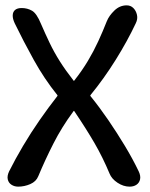

<svg xmlns="http://www.w3.org/2000/svg" viewBox="-20 -697 561 717"><path d="M48 0Q34 0 23 -7Q12 -14 9 -27Q6 -40 14 -57Q37 -103 66 -152Q95 -201 128 -248.5Q161 -296 194 -338Q196 -340 194 -342Q145 -403 106 -473.5Q67 -544 35 -610Q27 -627 27.5 -640Q28 -653 36.5 -660Q45 -667 61 -667Q82 -667 99.5 -657Q117 -647 133 -608Q149 -571 165.5 -536.5Q182 -502 203.5 -468Q225 -434 254 -397Q256 -393 258 -397Q287 -434 308.5 -470Q330 -506 347 -543Q364 -580 379 -618Q387 -638 407 -657.5Q427 -677 453 -677Q468 -677 478 -667Q488 -657 491.5 -641.5Q495 -626 487 -610Q456 -544 412 -473.5Q368 -403 318 -342Q316 -340 318 -338Q352 -296 384.5 -248.5Q417 -201 446.5 -152Q476 -103 498 -57Q506 -40 503 -27Q500 -14 489.5 -7Q479 0 464 0Q441 0 419 -14.5Q397 -29 389 -49Q364 -109 333 -162.5Q302 -216 258 -281Q256 -285 254 -281Q211 -223 179.5 -161Q148 -99 123 -39Q115 -19 93 -9.5Q71 0 48 0Z"/></svg>

Font: Winky Sans
Style: Regular
Weight: 400
Designer: Simon Atzbach
Foundry: typofactur
Version: Version 1.205